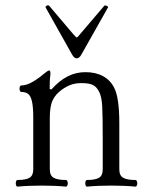

<svg xmlns="http://www.w3.org/2000/svg" viewBox="-20 -695 560 719"><path d="M59.6 -350.6Q56.6 -350.6 54.9 -354.2Q53.2 -357.9 53.2 -362.8Q53.2 -368.2 54.9 -371.6Q56.6 -375 59.6 -375Q79.1 -375 102.1 -388.4Q125 -401.9 143.6 -418Q159.2 -431.2 164.6 -431.2Q168.9 -431.2 168.9 -417.5Q167 -403.3 166.5 -391.6Q166 -379.9 166 -361.8L172.4 -359.9Q202.1 -393.1 233.2 -408.9Q264.2 -424.8 299.8 -424.8Q338.4 -424.8 366 -409.7Q393.6 -394.5 407.7 -366.2Q426.8 -329.1 426.8 -233.4V-60.5Q426.8 -37.6 441.2 -29.3Q455.6 -21 487.3 -21Q490.2 -21 492.2 -17.3Q494.1 -13.7 494.1 -8.8Q494.1 -3.9 492.2 0Q490.2 3.9 487.3 3.9Q446.8 0 396.5 0Q346.2 0 305.7 3.9Q302.7 3.9 301 0.2Q299.3 -3.4 299.3 -8.8Q299.3 -13.7 301 -17.3Q302.7 -21 305.7 -21Q336.9 -21 350.8 -29.3Q364.7 -37.6 364.7 -60.5V-172.9Q364.7 -259.8 362.8 -295.9Q360.8 -332 352.1 -349.6Q341.8 -370.6 326.9 -377.2Q312 -383.8 285.6 -383.8Q261.7 -383.8 244.6 -377.2Q227.5 -370.6 211.9 -359.4Q188.5 -342.8 177.5 -320.1Q166.5 -297.4 166.5 -253.4V-60.5Q166.5 -37.6 180.9 -29.3Q195.3 -21 227.1 -21Q230 -21 231.9 -17.3Q233.9 -13.7 233.9 -8.8Q233.9 -3.9 231.9 0Q230 3.9 227.1 3.9Q186.5 0 136.2 0Q85.9 0 45.4 3.9Q42.5 3.9 40.8 0.2Q39.1 -3.4 39.1 -8.8Q39.1 -13.7 40.8 -17.3Q42.5 -21 45.4 -21Q76.7 -21 90.6 -29.3Q104.5 -37.6 104.5 -60.5V-254.9Q104.5 -294.9 99.6 -315.7Q94.7 -336.4 85.2 -343.5Q75.7 -350.6 59.6 -350.6ZM250.5 -489.7 150.9 -667Q150.4 -667.5 150.4 -668.9Q150.4 -670.4 154.3 -673.3Q156.2 -675.3 159.7 -675.3Q162.6 -675.3 164.6 -672.9L254.9 -566.4Q265.1 -554.7 267.6 -554.7Q270 -554.7 279.3 -566.4L370.1 -672.9Q371.6 -674.8 374 -674.8Q374.5 -674.8 378.9 -673.3Q386.2 -670.4 384.3 -667L284.2 -489.7Q276.9 -476.6 267.1 -476.6Q262.7 -476.6 258.3 -480Q253.9 -483.4 250.5 -489.7Z"/></svg>

Font: JuniusX Light
Style: Regular
Weight: 300
Designer: Peter S. Baker
Foundry: Briery Creek Software
Version: Version 1.008